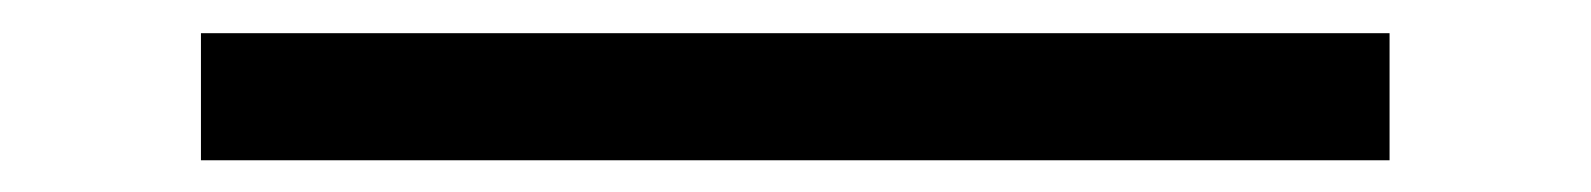

<svg xmlns="http://www.w3.org/2000/svg" viewBox="-20 -413 978 118"><path d="M103.5 -392.6H834V-314.5H103.5Z"/></svg>

Font: Pretendard JP Variable
Style: Regular
Weight: 400
Designer: Base glyphs from Inter by Rasmus Andersson; Hangul glyphs from Noto Sans CJK(Source Han Sans) by Jang Soo-young and Kang
Foundry: Kil Hyung-jin
Version: Version 1.307;Glyphs 3.2 (3192)